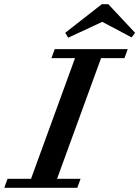

<svg xmlns="http://www.w3.org/2000/svg" viewBox="-77 -898 665 918"><path d="M568.8 -741.2 552.2 -719.2 412.1 -793.5 249 -717.8 234.9 -741.2 409.7 -877.9H440.9ZM-56.6 0 -41 -43H71.3L281.7 -620.1H168.9L184.6 -663.1H533.7L518.1 -620.1H406.2L195.8 -43H308.1L292.5 0Z"/></svg>

Font: Elstob 6pt SemiBold
Style: Italic
Weight: 600
Italic angle: -20°
Designer: Peter S. Baker
Version: Version 1.015